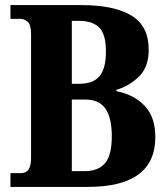

<svg xmlns="http://www.w3.org/2000/svg" viewBox="-20 -734 660 754"><path d="M21 0V-54H61Q82 -54 92 -68Q102 -82 102 -115V-600Q102 -637 88.5 -648.5Q75 -660 60 -660H21V-714H299Q428 -714 496 -673Q564 -632 564 -539Q564 -471 526.5 -434Q489 -397 437 -381V-376Q505 -363 547.5 -319Q590 -275 590 -196Q590 0 325 0ZM292 -405Q346 -405 371 -435Q396 -465 396 -532Q396 -600 369.5 -626Q343 -652 291 -652H262V-405ZM314 -62Q365 -62 392 -92.5Q419 -123 419 -199Q419 -272 394 -307.5Q369 -343 316 -343H262V-62Z"/></svg>

Font: Noto Serif Tamil Condensed ExtraBold
Style: Italic
Weight: 800
Width: 3
Italic angle: -12°
Designer: Indian Type Foundry, Tom Grace, and the Monotype Design Team
Foundry: Monotype Imaging Inc.
Version: Version 2.003; ttfautohint (v1.8.4.7-5d5b)